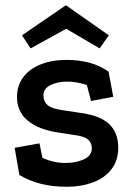

<svg xmlns="http://www.w3.org/2000/svg" viewBox="-20 -695 505 734"><path d="M312 -370Q294 -376 275.5 -379.5Q257 -383 236 -383Q201 -383 173.5 -370Q146 -357 146 -330Q146 -307 162 -293Q178 -279 224 -273L284 -264Q362 -254 397 -221Q432 -188 432 -131Q432 -80 405 -46.5Q378 -13 333.5 3Q289 19 236 19Q180 19 135.5 7.5Q91 -4 54 -26L36 -130L131 -147L142 -92Q163 -82 185 -77Q207 -72 230 -72Q271 -72 301 -86Q331 -100 331 -128Q331 -149 316 -162Q301 -175 256 -180L199 -189Q127 -200 86 -234Q45 -268 45 -324Q45 -368 69 -400Q93 -432 136 -449Q179 -466 234 -466Q281 -466 321 -455.5Q361 -445 395 -421L413 -325L328 -309ZM232 -675 396 -560 361 -510 233 -585 97 -510 64 -560Z"/></svg>

Font: Podkova
Style: Bold
Weight: 700
Designer: Ilya Yudin
Foundry: Cyreal (www.cyreal.org)
Version: Version 2.102; ttfautohint (v1.8.1.43-b0c9)